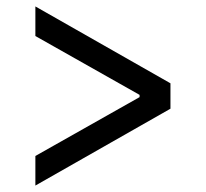

<svg xmlns="http://www.w3.org/2000/svg" viewBox="-20 -565 640 597"><path d="M90 -80 414 -263V-270L90 -453V-545L510 -306V-227L90 12Z"/></svg>

Font: IBM Plex Serif SmBld
Style: Regular
Weight: 600
Designer: Mike Abbink, Paul van der Laan, Pieter van Rosmalen
Foundry: Bold Monday
Version: Version 3.001